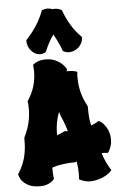

<svg xmlns="http://www.w3.org/2000/svg" viewBox="-67 -1021 655 1062"><g transform="rotate(-5 260.5 -490.0)"><path d="M522 -254.9Q524.9 -238.8 524.9 -225.1Q524.9 -210 522 -198Q519 -186 515.4 -177.5Q511.7 -168.9 508.5 -163.8Q505.4 -158.7 504.9 -158.2L501 -152.8L494.1 -153.8Q487.3 -154.8 480.5 -154.8Q473.6 -154.8 466.8 -154.8Q473.6 -130.9 483.9 -108.4Q494.1 -85.9 506.8 -64.9L512.2 -57.1L505.9 -49.8Q505.4 -49.3 500.7 -44.7Q496.1 -40 486.8 -33.9Q477.5 -27.8 463.1 -21Q448.7 -14.2 429.2 -9.8Q419.9 -7.3 410.9 -6.1Q401.9 -4.9 393.1 -4.9Q380.4 -4.9 369.9 -6.8Q359.4 -8.8 352.1 -11.5Q344.7 -14.2 340.6 -16.1Q336.4 -18.1 335.9 -18.1L329.1 -22L330.1 -29.8Q330.1 -36.1 330.6 -42Q331.1 -47.9 331.1 -54.2Q331.1 -87.9 325.2 -121.1Q323.2 -119.1 321.8 -119.1L314.9 -117.2Q284.2 -117.2 252 -113.3Q219.7 -109.4 188 -99.1V-84Q188 -63 190.9 -42L191.9 -37.1L189 -33.2Q188.5 -32.7 184.1 -27.8Q179.7 -22.9 170.4 -17.1Q161.1 -11.2 147 -6.6Q132.8 -2 112.8 -2Q73.7 -2 51 -13.2Q28.3 -24.4 16.1 -38.6Q2 -54.7 -2.9 -75.2L-3.9 -79.1L-1 -83Q23.9 -121.1 35.9 -164.3Q47.9 -207.5 47.9 -257.8V-274.9L49.8 -280.8Q68.8 -318.8 77.9 -356.7Q86.9 -394.5 86.9 -433.1Q86.9 -442.9 86.4 -452.6Q85.9 -462.4 85 -472.2L84 -477.1L86.9 -481Q133.8 -552.7 133.8 -636.2Q133.8 -643.6 133.3 -651.6Q132.8 -659.7 131.8 -668V-673.8L136.2 -678.2Q136.7 -678.7 141.4 -681.9Q146 -685.1 154.3 -688.7Q162.6 -692.4 174.6 -695.3Q186.5 -698.2 202.1 -698.2Q232.4 -698.2 253.7 -689Q274.9 -679.7 288.1 -668.5Q301.3 -657.2 307.4 -647.9Q313.5 -638.7 314 -638.2L316.9 -631.8L314 -626Q312 -624 312 -623H318.8Q340.3 -623 352.8 -620.1Q365.2 -617.2 366.2 -617.2L372.1 -612.8L371.1 -606Q370.1 -600.1 370.1 -594.5Q370.1 -588.9 370.1 -583Q370.1 -496.1 411.1 -423.8L413.1 -418V-404.8Q413.1 -379.4 415 -356.2Q417 -333 422.9 -312Q432.6 -315.9 441.9 -320.3Q451.2 -324.7 460 -330.1L464.8 -333L471.2 -331.1Q471.7 -330.6 477.8 -326.7Q483.9 -322.8 491.9 -314Q500 -305.2 508.5 -290.8Q517.1 -276.4 522 -254.9ZM258.8 -379.9 252 -402.8Q240.7 -373.5 235.4 -344.7Q230 -315.9 230 -288.1V-274.9Q251 -282.2 270 -292L277.8 -293.9Q281.2 -293 284.7 -292.5Q288.1 -292 291 -292Q285.6 -313 277.6 -334.7Q269.5 -356.4 258.8 -379.9ZM414.1 -803.7V-798.3Q412.6 -781.2 405.3 -768.1Q397.9 -754.9 387 -745.6Q376 -736.3 362.8 -731.4Q349.6 -726.6 336.9 -726.6Q320.3 -726.6 306.2 -734.4L301.8 -736.3L300.8 -740.7Q292 -764.6 281.2 -787.1Q270.5 -809.6 257.8 -831.5Q242.7 -810.5 230.7 -788.1Q218.8 -765.6 209 -741.7L204.1 -736.3Q197.8 -733.4 191.2 -731.4Q184.6 -729.5 177.7 -729.5Q163.1 -729.5 149.9 -736.1Q136.7 -742.7 127 -753.7Q117.2 -764.6 111.6 -779.3Q106 -793.9 106 -809.6V-813.5L108.9 -816.4Q174.3 -885.7 204.1 -965.3L206.1 -970.7L210 -971.7Q216.8 -974.6 223.9 -976.1Q231 -977.5 237.8 -977.5Q252 -977.5 266.1 -971.7Q269 -972.7 271.5 -972.7Q273.9 -972.7 276.9 -972.7Q294.9 -972.7 313 -963.4L316.9 -961.4L317.9 -957.5Q335 -912.1 357.7 -875Q380.4 -837.9 411.1 -807.6Z"/></g></svg>

Font: Hanalei Fill
Style: Regular
Weight: 400
Version: Version 1.000